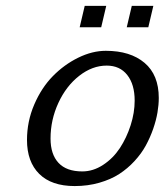

<svg xmlns="http://www.w3.org/2000/svg" viewBox="-20 -623 560 653"><path d="M71.8 0ZM501.5 -530.3ZM428.2 -603H501.5L484.4 -530.3H411.1ZM268.1 -603H341.3L324.2 -530.3H251ZM259.8 -40Q296.9 -40 330.8 -62.3Q364.7 -84.5 387.7 -119.4Q410.6 -154.3 424.3 -197Q438 -239.7 438 -280.8Q438 -335.9 412.8 -367.9Q387.7 -399.9 342.8 -399.9Q293.9 -399.9 249.5 -365.2Q205.1 -330.6 178.5 -272.9Q151.9 -215.3 151.9 -151.9Q151.9 -98.1 179 -69.1Q206.1 -40 259.8 -40ZM520 -290Q520 -266.6 515.6 -240.5Q511.2 -214.4 501 -184.8Q490.7 -155.3 475.8 -127.9Q460.9 -100.6 437.5 -75.2Q414.1 -49.8 385.5 -31.2Q356.9 -12.7 317.9 -1.5Q278.8 9.8 233.9 9.8Q155.3 9.8 113.5 -31.5Q71.8 -72.8 71.8 -147Q71.8 -210 96.4 -267.3Q121.1 -324.7 159.7 -364Q198.2 -403.3 246.1 -426.8Q293.9 -450.2 339.8 -450.2Q423.3 -450.2 471.7 -409.2Q520 -368.2 520 -290Z"/></svg>

Font: Pfennig
Style: Italic
Weight: 500
Italic angle: -13°
Version: Version 20120410 ; ttfautohint (v0.8)